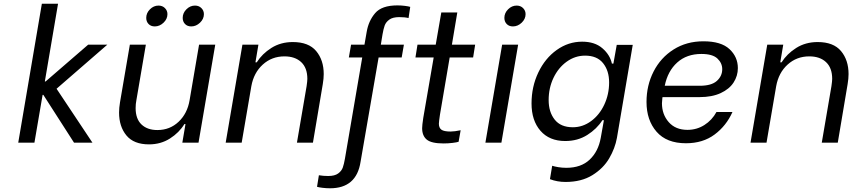

<svg xmlns="http://www.w3.org/2000/svg" viewBox="-20 -767 4591 1032"><path d="M205 -747H292L221 -329H225L454 -527H557L284 -290L477 0H378L213 -257H209L165 0H78Z M1047 0H960L977 -100H971Q943 -54 893.5 -22.5Q844 9 781 9Q699 9 659.5 -39Q620 -87 620 -162Q620 -187 625 -217L678 -527H764L713 -228Q709 -208 709 -186Q709 -128 740.5 -98Q772 -68 826 -68Q893 -68 940 -112.5Q987 -157 999 -228L1050 -527H1137ZM962 -671Q962 -697 982 -717Q1002 -737 1028 -737Q1049 -737 1062.5 -723.5Q1076 -710 1076 -691Q1076 -665 1055 -645Q1034 -625 1008 -625Q987 -625 974.5 -638Q962 -651 962 -671ZM766 -671Q766 -697 786 -717Q806 -737 832 -737Q853 -737 866.5 -723.5Q880 -710 880 -691Q880 -665 859 -645Q838 -625 812 -625Q791 -625 778.5 -638Q766 -651 766 -671Z M1283 -527H1369L1353 -432H1360Q1389 -478 1439 -509.5Q1489 -541 1554 -541Q1639 -541 1679.5 -492.5Q1720 -444 1720 -369Q1720 -345 1715 -315L1662 0H1576L1628 -304Q1632 -332 1632 -343Q1632 -402 1599 -433Q1566 -464 1509 -464Q1441 -464 1392.5 -420Q1344 -376 1331 -304L1279 0H1193Z M2036 -582 2027 -527H2151L2139 -458H2015L1918 103Q1896 245 1754 245Q1734 245 1713.5 242.5Q1693 240 1684 237L1694 175Q1718 179 1744 179Q1779 179 1797.5 165.5Q1816 152 1822.5 133.5Q1829 115 1834 86L1927 -458H1855L1867 -527H1939L1951 -596Q1961 -655 1996.5 -696.5Q2032 -738 2116 -738Q2136 -738 2156 -735.5Q2176 -733 2185 -730L2176 -670Q2156 -675 2126 -675Q2091 -675 2072.5 -661.5Q2054 -648 2047.5 -629.5Q2041 -611 2036 -582Z M2345 -152Q2339 -112 2339 -102Q2339 -80 2352.5 -70Q2366 -60 2402 -60Q2423 -60 2456 -67L2445 -5Q2437 -2 2413 1Q2389 4 2364 4Q2299 4 2274 -16.5Q2249 -37 2249 -78Q2249 -93 2255 -133L2311 -458H2213L2224 -527H2322L2352 -700H2438L2409 -527H2534L2523 -458H2397Z M2679 -527H2765L2675 0H2589ZM2691 -671Q2691 -697 2711 -717Q2731 -737 2757 -737Q2778 -737 2791.5 -723.5Q2805 -710 2805 -691Q2805 -665 2784 -645Q2763 -625 2737 -625Q2716 -625 2703.5 -638Q2691 -651 2691 -671Z M2936 196 2948 124Q2960 128 2981 131.5Q3002 135 3024 135Q3103 135 3149.5 91Q3196 47 3209 -26L3226 -121H3218Q3188 -74 3136.5 -41.5Q3085 -9 3018 -9Q2933 -9 2885 -64Q2837 -119 2837 -211Q2837 -301 2873.5 -377.5Q2910 -454 2972.5 -498.5Q3035 -543 3109 -543Q3177 -543 3218 -507.5Q3259 -472 3269 -425H3277L3295 -526H3381L3296 -26Q3286 30 3254.5 84Q3223 138 3164 174.5Q3105 211 3020 211Q2975 211 2936 196ZM3254 -324Q3254 -387 3221.5 -427.5Q3189 -468 3125 -468Q3071 -468 3026 -435.5Q2981 -403 2955 -348.5Q2929 -294 2929 -229Q2929 -165 2961.5 -124Q2994 -83 3059 -83Q3112 -83 3157 -116Q3202 -149 3228 -204.5Q3254 -260 3254 -324Z M3455 -219Q3455 -308 3493 -382.5Q3531 -457 3600.5 -501Q3670 -545 3761 -545Q3856 -545 3901 -503Q3946 -461 3946 -401Q3946 -359 3923 -323.5Q3900 -288 3853.5 -266.5Q3807 -245 3740 -245H3541L3540 -238Q3538 -220 3538 -212Q3538 -152 3574.5 -110.5Q3611 -69 3675 -69Q3725 -69 3766 -95Q3807 -121 3831 -165H3917Q3884 -91 3821 -44Q3758 3 3667 3Q3563 3 3509 -59Q3455 -121 3455 -219ZM3741 -306Q3804 -306 3833 -332Q3862 -358 3862 -395Q3862 -428 3836 -452.5Q3810 -477 3750 -477Q3671 -477 3620 -431Q3569 -385 3553 -306Z M4104 -527H4190L4174 -432H4181Q4210 -478 4260 -509.5Q4310 -541 4375 -541Q4460 -541 4500.5 -492.5Q4541 -444 4541 -369Q4541 -345 4536 -315L4483 0H4397L4449 -304Q4453 -332 4453 -343Q4453 -402 4420 -433Q4387 -464 4330 -464Q4262 -464 4213.5 -420Q4165 -376 4152 -304L4100 0H4014Z"/></svg>

Font: Be Vietnam
Style: Italic
Weight: 400
Italic angle: -9.33299°
Designer: Gabriel Lam
Foundry: TypeRant
Version: Version 3.000